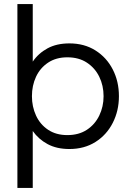

<svg xmlns="http://www.w3.org/2000/svg" viewBox="-20 -720 634 938"><path d="M65 198V-700H140V-419Q168 -460 212.5 -484Q257 -508 319 -508Q392 -508 446.5 -473.5Q501 -439 531 -380.5Q561 -322 561 -250Q561 -179 531 -120Q501 -61 446.5 -26.5Q392 8 319 8Q257 8 212.5 -16Q168 -40 140 -80V198ZM309 -60Q365 -60 404.5 -86Q444 -112 465 -155.5Q486 -199 486 -250Q486 -302 465 -345Q444 -388 404.5 -414Q365 -440 309 -440Q254 -440 215 -414Q176 -388 156 -345Q136 -302 136 -250Q136 -199 156 -155.5Q176 -112 215 -86Q254 -60 309 -60Z"/></svg>

Font: Questrial
Style: Regular
Weight: 400
Designer: Joe Prince, Laura Meseguer
Foundry: Joe Prince, Laura Meseguer
Version: Version 2.000; ttfautohint (v1.8.3)